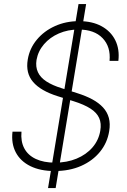

<svg xmlns="http://www.w3.org/2000/svg" viewBox="-20 -844 634 960"><path d="M220.2 96.2 372.6 -823.7H410.6L258.3 96.2ZM252.9 11.2Q181.6 11.2 131.8 -13.4Q82 -38.1 58.8 -82.3Q35.6 -126.5 42.5 -185.5H87.4Q83 -137.2 101.3 -102.5Q119.6 -67.9 158.9 -49.3Q198.2 -30.8 254.9 -30.8Q314.5 -30.8 362.8 -50.8Q411.1 -70.8 442.4 -106.9Q473.6 -143.1 481.4 -190.4Q487.8 -227.1 475.8 -253.9Q463.9 -280.8 432.4 -301Q400.9 -321.3 348.1 -337.9L269 -362.8Q183.6 -389.6 145.5 -434.1Q107.4 -478.5 118.7 -545.9Q127.9 -602.1 164.1 -645.5Q200.2 -689 254.9 -713.6Q309.6 -738.3 375 -738.3Q441.4 -738.3 487.8 -712.9Q534.2 -687.5 556.4 -642.8Q578.6 -598.1 571.8 -539.6H527.8Q534.2 -610.4 492.9 -653.3Q451.7 -696.3 372.6 -696.3Q319.3 -696.3 274.4 -676.8Q229.5 -657.2 200 -622.8Q170.4 -588.4 162.6 -544.4Q157.2 -509.8 169.7 -482.9Q182.1 -456.1 212.4 -436.5Q242.7 -417 288.6 -402.8L365.7 -378.4Q409.2 -364.7 441.7 -347.2Q474.1 -329.6 495.1 -306.9Q516.1 -284.2 524.2 -254.6Q532.2 -225.1 525.9 -188Q516.6 -129.9 480 -85Q443.4 -40 385.5 -14.4Q327.6 11.2 252.9 11.2Z"/></svg>

Font: Inter 24pt ExtraLight
Style: Italic
Weight: 250
Italic angle: -9.3988°
Version: Version 4.001;git-66647c0bb